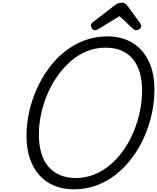

<svg xmlns="http://www.w3.org/2000/svg" viewBox="-20 -1403 1180 1442"><path d="M534 19Q453 19 387 -8.5Q321 -36 274.5 -88.5Q228 -141 203.5 -215.5Q179 -290 179 -383Q179 -470 198 -558.5Q217 -647 254 -730.5Q291 -814 343.5 -886.5Q396 -959 464 -1013.5Q532 -1068 613 -1099Q694 -1130 787 -1130Q868 -1130 933.5 -1102.5Q999 -1075 1045 -1023Q1091 -971 1115.5 -897.5Q1140 -824 1140 -732Q1140 -641 1120.5 -550.5Q1101 -460 1064 -376Q1027 -292 973.5 -220Q920 -148 853 -94.5Q786 -41 706 -11Q626 19 534 19ZM549 -66Q624 -66 689.5 -93Q755 -120 810.5 -167.5Q866 -215 910 -278.5Q954 -342 984.5 -416Q1015 -490 1031 -567.5Q1047 -645 1047 -722Q1047 -800 1029 -860Q1011 -920 976 -961.5Q941 -1003 890 -1024Q839 -1045 772 -1045Q699 -1045 633 -1018.5Q567 -992 511.5 -943.5Q456 -895 411.5 -832Q367 -769 336 -696Q305 -623 288.5 -546Q272 -469 272 -393Q272 -315 290 -254Q308 -193 343.5 -151.5Q379 -110 430.5 -88Q482 -66 549 -66ZM692 -1176Q680 -1176 671.5 -1188Q663 -1200 663 -1211Q663 -1220 666.5 -1225Q670 -1230 674 -1234L839 -1361Q854 -1373 867.5 -1378Q881 -1383 897 -1383Q910 -1383 920 -1376.5Q930 -1370 939 -1357L1034 -1227Q1039 -1220 1039.5 -1214.5Q1040 -1209 1040 -1204Q1040 -1192 1027 -1184Q1014 -1176 1005 -1176Q995 -1176 988 -1180.5Q981 -1185 973 -1192L878 -1282L723 -1187Q716 -1183 708 -1179.5Q700 -1176 692 -1176Z"/></svg>

Font: Playwrite CU
Style: Regular
Weight: 400
Designer: Veronika Burian, José Scaglione
Foundry: TypeTogether
Version: Version 1.002